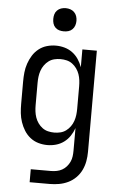

<svg xmlns="http://www.w3.org/2000/svg" viewBox="-62 -775 624 1031"><g transform="rotate(5 250.0 -259.0)"><path d="M138 215V145H246Q262 145 277.5 142Q293 139 306.5 131.5Q320 124 330.5 112Q341 100 347.5 86Q354 72 356 56.5Q358 41 358 25V-96Q350 -73 336.5 -53Q323 -33 304 -19Q285 -5 262 1.5Q239 8 215 8Q190 8 166 1Q142 -6 122.5 -21.5Q103 -37 90 -58Q77 -79 69 -102.5Q61 -126 58.5 -150.5Q56 -175 56 -200V-320Q56 -345 58.5 -369.5Q61 -394 69 -417.5Q77 -441 90 -462Q103 -483 122.5 -498.5Q142 -514 166 -521Q190 -528 215 -528Q239 -528 262 -521.5Q285 -515 304 -501Q323 -487 336.5 -467Q350 -447 358 -424V-520H436V25Q436 51 431.5 76Q427 101 416 124Q405 147 386.5 165.5Q368 184 345 195Q322 206 297 210.5Q272 215 246 215ZM246 -62Q263 -62 279.5 -66Q296 -70 309.5 -80Q323 -90 333 -104Q343 -118 348.5 -134Q354 -150 356 -166.5Q358 -183 358 -200V-320Q358 -337 356 -353.5Q354 -370 348.5 -386Q343 -402 333 -416Q323 -430 309.5 -440Q296 -450 279.5 -454Q263 -458 246 -458Q229 -458 212.5 -454Q196 -450 182.5 -440Q169 -430 159 -416Q149 -402 143.5 -386Q138 -370 136 -353.5Q134 -337 134 -320V-200Q134 -183 136 -166.5Q138 -150 143.5 -134Q149 -118 159 -104Q169 -90 182.5 -80Q196 -70 212.5 -66Q229 -62 246 -62ZM250 -608Q237 -608 225 -611.5Q213 -615 204 -624Q195 -633 191.5 -645Q188 -657 188 -670Q188 -683 191.5 -695Q195 -707 204 -716Q213 -725 225 -729Q237 -733 250 -733Q263 -733 275 -729Q287 -725 296 -716Q305 -707 309 -695Q313 -683 313 -670Q313 -657 309 -645Q305 -633 296 -624Q287 -615 275 -611.5Q263 -608 250 -608Z"/></g></svg>

Font: HulyMono
Style: Regular
Weight: 400
Monospace: yes
Designer: Belleve Invis
Foundry: Belleve Invis
Version: Version 33.2.5; ttfautohint (v1.8.4)